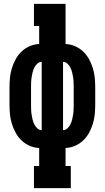

<svg xmlns="http://www.w3.org/2000/svg" viewBox="-20 -755 540 990"><path d="M155 215V101H182V8Q157 7 133.5 -3Q110 -13 91.5 -30.5Q73 -48 61 -70Q49 -92 41.5 -116Q34 -140 31.5 -165Q29 -190 29 -215V-305Q29 -330 31.5 -355Q34 -380 41.5 -404Q49 -428 61 -450Q73 -472 91.5 -489.5Q110 -507 133.5 -517Q157 -527 182 -528V-621H155V-735H318V-528Q343 -527 366.5 -517Q390 -507 408.5 -489.5Q427 -472 439 -450Q451 -428 458.5 -404Q466 -380 468.5 -355Q471 -330 471 -305V-215Q471 -190 468.5 -165Q466 -140 458.5 -116Q451 -92 439 -70Q427 -48 408.5 -30.5Q390 -13 366.5 -3Q343 7 318 8V101H345V215ZM195 -84V-436Q182 -436 172 -426.5Q162 -417 156.5 -405.5Q151 -394 148 -381.5Q145 -369 143 -356.5Q141 -344 140.5 -331Q140 -318 140 -305V-215Q140 -202 140.5 -189Q141 -176 143 -163.5Q145 -151 148 -138.5Q151 -126 156.5 -114.5Q162 -103 172 -93.5Q182 -84 195 -84ZM305 -84Q318 -84 328 -93.5Q338 -103 343.5 -114.5Q349 -126 352 -138.5Q355 -151 357 -163.5Q359 -176 359.5 -189Q360 -202 360 -215V-305Q360 -318 359.5 -331Q359 -344 357 -356.5Q355 -369 352 -381.5Q349 -394 343.5 -405.5Q338 -417 328 -426.5Q318 -436 305 -436Z"/></svg>

Font: Iosevka Curly Slab Heavy
Style: Regular
Weight: 900
Monospace: yes
Designer: Belleve Invis
Foundry: Belleve Invis
Version: Version 22.1.2; ttfautohint (v1.8.4)